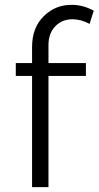

<svg xmlns="http://www.w3.org/2000/svg" viewBox="-20 -769 405 789"><path d="M277.8 -689.9Q235.4 -689.9 207.3 -661.1Q179.2 -632.3 179.2 -584V-509.8H333V-457H179.2V0H111.8V-457H44.9V-509.8H111.8V-576.2Q111.8 -655.8 160.4 -703.1Q209 -750.5 276.9 -749Q321.3 -749 365.2 -725.1L348.1 -670.9Q312.5 -689.9 277.8 -689.9Z"/></svg>

Font: Montserrat arm Light
Style: Regular
Weight: 300
Designer: Julieta Ulanovsky
Foundry: Julieta Ulanovsky
Version: Version 6.000;PS 006.000;hotconv 1.0.88;makeotf.lib2.5.64775